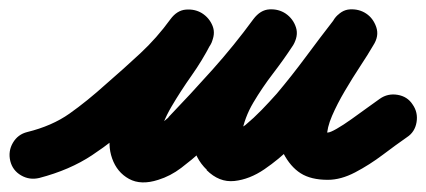

<svg xmlns="http://www.w3.org/2000/svg" viewBox="-62 -329 910 410"><path d="M-40 15Q-45 -6 -34.5 -24Q-24 -42 -4 -47Q49 -60 86.5 -86.5Q124 -113 165 -150Q202 -182 237.5 -215Q273 -248 302 -288Q316 -307 335 -308.5Q354 -310 369 -301Q385 -291 392 -273.5Q399 -256 388 -235Q370 -200 347 -167.5Q324 -135 304 -101Q284 -67 274 -27Q274 -27 274 -27Q274 -27 274 -27Q274 -27 274 -27Q274 -27 274 -27Q272 -21 269.5 -24.5Q267 -28 261 -34Q255 -40 244 -40Q245 -40 248 -42Q251 -44 255 -45Q267 -52 278 -61.5Q289 -71 300 -80Q300 -80 299 -79Q297 -78 297 -78Q345 -128 391.5 -180Q438 -232 479 -288Q494 -308 513.5 -309Q533 -310 548 -300Q564 -289 570 -270.5Q576 -252 563 -231Q544 -202 521 -172Q498 -142 479 -110Q460 -78 454 -43Q453 -37 451.5 -37.5Q450 -38 450 -38Q450 -38 450 -38Q450 -38 451 -38Q451 -38 451 -38Q451 -38 451 -38Q451 -37 448.5 -39.5Q446 -42 439 -44Q430 -47 442 -51.5Q454 -56 462 -62Q480 -77 496.5 -94Q513 -111 529 -129Q561 -167 591 -207.5Q621 -248 652 -288Q666 -308 685.5 -309Q705 -310 720 -300Q735 -290 741.5 -271Q748 -252 735 -232Q724 -213 707.5 -188Q691 -163 674.5 -135Q658 -107 647 -81.5Q636 -56 636 -36Q636 -37 635 -38Q635 -38 634.5 -41Q634 -44 635 -42Q635 -42 633 -46Q631 -50 631 -50Q633 -47 636 -43Q639 -39 633 -44Q629 -48 629.5 -47Q630 -46 638 -46Q643 -46 657 -54Q671 -62 688.5 -74.5Q706 -87 722.5 -99Q739 -111 749 -118Q766 -130 787 -126.5Q808 -123 819 -106Q831 -89 827.5 -68Q824 -47 807 -36Q784 -20 755.5 1.5Q727 23 696.5 39Q666 55 638 55Q602 55 580 41Q558 27 543 -2Q542 -2 541 -6Q539 -10 539 -10Q535 -24 535 -36Q535 -78 554.5 -121.5Q574 -165 600.5 -207Q627 -249 649 -284Q661 -305 681 -305.5Q701 -306 717 -295Q733 -285 740 -266Q747 -247 732 -228Q701 -186 670 -144Q639 -102 605 -63Q588 -43 561 -16Q534 11 502.5 32.5Q471 54 438.5 57.5Q406 61 379 34Q379 34 379 34Q379 34 379 34Q380 34 380 34Q380 34 380 34Q353 8 350.5 -25Q348 -58 361.5 -93.5Q375 -129 397 -164.5Q419 -200 441 -231Q463 -262 477 -285Q490 -305 510 -306Q530 -307 546 -296Q562 -286 568.5 -266.5Q575 -247 561 -228Q517 -169 469 -115Q421 -61 371 -8Q371 -8 369 -7Q368 -6 368 -6Q348 12 325 29.5Q302 47 276 55Q239 67 213.5 53Q188 39 177.5 9.5Q167 -20 176 -53Q176 -53 176 -53Q176 -53 176 -53Q176 -53 176 -53Q176 -53 176 -53Q188 -97 209 -134Q230 -171 254 -206.5Q278 -242 298 -281Q309 -302 329 -303.5Q349 -305 365 -295Q382 -284 390 -265.5Q398 -247 384 -228Q352 -184 312.5 -147Q273 -110 233 -74Q182 -29 134.5 2.5Q87 34 22 51Q1 56 -17 45.5Q-35 35 -40 15Z"/></svg>

Font: FRB American Cursive Guidelines Arrows Ultra
Style: Bold Italic
Weight: 1000
Italic angle: -25°
Version: Version 2.0;Modular Font Editor K font №1